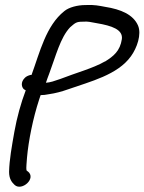

<svg xmlns="http://www.w3.org/2000/svg" viewBox="-20 -543 572 761"><path d="M77 -188 82 -185C63 -135 47 -77 37 -21C27 36 17 90 16 138C16 165 26 179 38 190C66 216 126 164 90 136H89L85 132C83 123 86 100 87 82C93 14 111 -75 135 -148L141 -166C151 -166 162 -167 176 -170C198 -173 225 -180 250 -189C338 -220 446 -246 499 -320C523 -353 542 -407 527 -442C508 -485 460 -506 396 -516C374 -520 353 -525 319 -523C287 -523 253 -514 235 -499C162 -441 138 -336 105 -246H101C93 -244 83 -240 78 -234C61 -217 65 -197 76 -188ZM309 -457C330 -459 339 -455 364 -451C423 -441 468 -426 463 -388C456 -341 430 -320 396 -299H395C348 -272 280 -254 219 -230C196 -222 179 -216 162 -215C166 -226 170 -239 175 -251C201 -320 219 -394 258 -435C278 -452 282 -457 307 -457Z"/></svg>

Font: Stray Cat
Style: ExBdExtObl
Weight: 800
Version: Version 1.0